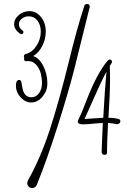

<svg xmlns="http://www.w3.org/2000/svg" viewBox="-20 -811 636 965"><path d="M452 -318Q490 -405 515 -450Q507 -366 499 -219L405 -213Q406 -215 452 -318ZM398 -186Q421 -186 453 -190Q488 -193 497 -193Q491 -72 491 -47Q491 -33 506 -33Q518 -33 518 -44V-61Q518 -95 523 -193Q550 -191 566 -187H570Q576 -187 580.5 -191.5Q585 -196 585 -202Q585 -210 576 -213Q552 -219 525 -219Q533 -342 533 -406Q533 -455 532 -480Q540 -493 541 -494Q543 -498 543 -501Q543 -505 539.5 -508.5Q536 -512 532 -512Q527 -512 522 -507Q468 -445 413 -302Q390 -241 372 -205Q371 -203 371 -200Q371 -186 398 -186ZM117 110Q117 120 124.5 127Q132 134 142 134Q158 134 165 118Q216 -8 270 -178Q324 -348 353 -462Q363 -501 430 -772Q430 -774 431 -775V-777Q431 -791 417 -791Q407 -791 404 -782Q366 -667 324 -493Q273 -288 228 -152Q183 -16 121 95Q117 102 117 110ZM137 -296Q182 -296 210 -351Q218 -369 218 -393Q218 -439 197.5 -479.5Q177 -520 147 -529Q176 -547 193 -581Q210 -615 210 -652Q210 -696 186 -725.5Q162 -755 128 -755Q98 -755 74.5 -735.5Q51 -716 51 -690Q51 -662 82 -641Q86 -639 88 -639Q92 -639 95 -642.5Q98 -646 98 -649Q98 -654 94 -657Q75 -670 75 -689Q75 -705 89.5 -717Q104 -729 125 -729Q152 -729 168.5 -707Q185 -685 185 -652Q185 -614 163.5 -581Q142 -548 110 -540Q100 -537 100 -527Q100 -525 102 -519Q101 -518 101 -515Q101 -503 112 -503Q115 -503 118 -504H123Q145 -504 161.5 -486Q178 -468 185 -442Q191 -418 191 -393Q191 -363 176 -342.5Q161 -322 138 -322Q116 -322 104 -339Q95 -351 91 -379Q90 -382 89.5 -386.5Q89 -391 88.5 -393.5Q88 -396 87 -399Q86 -402 85.5 -403.5Q85 -405 83.5 -406.5Q82 -408 80.5 -408.5Q79 -409 76 -409Q60 -409 60 -379Q60 -348 83.5 -322Q107 -296 137 -296Z"/></svg>

Font: Neythal
Style: Regular
Weight: 400
Designer: Tharique Azeez
Foundry: Tharique Azeez
Version: Version 0.44